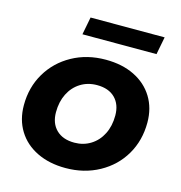

<svg xmlns="http://www.w3.org/2000/svg" viewBox="-108 -820 870 924"><g transform="rotate(15 327.0 -357.5)"><path d="M29 -233Q29 -322 71 -393Q113 -464 187 -505Q261 -546 354 -546Q436 -546 497 -516Q558 -486 591.5 -431.5Q625 -377 625 -305Q625 -216 583.5 -145Q542 -74 467.5 -33Q393 8 300 8Q219 8 157.5 -22Q96 -52 62.5 -106.5Q29 -161 29 -233ZM467 -298Q467 -353 435 -385Q403 -417 345 -417Q299 -417 263 -394.5Q227 -372 207 -332Q187 -292 187 -240Q187 -185 219.5 -153Q252 -121 310 -121Q355 -121 391 -143.5Q427 -166 447 -206Q467 -246 467 -298ZM230 -723H599L582 -635H213Z"/></g></svg>

Font: Idrija
Style: Bold Italic
Weight: 700
Italic angle: -11.3°
Designer: Julieta Ulanovsky
Foundry: Julieta Ulanovsky
Version: Version 7.200